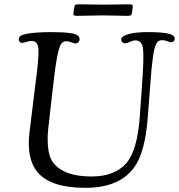

<svg xmlns="http://www.w3.org/2000/svg" viewBox="-20 -857 833 894"><path d="M451.7 -785.2Q426.8 -785.2 392.6 -784.2Q358.4 -783.2 340.3 -783.2Q329.1 -783.2 325 -785.4Q320.8 -787.6 321.8 -794.9L326.2 -825.2Q327.1 -832.5 331.8 -834.7Q336.4 -836.9 347.7 -836.9Q365.2 -836.9 398.9 -836.2Q432.6 -835.4 457.5 -835.4H467.8Q499.5 -835.4 531.2 -836.2Q563 -836.9 579.6 -836.9Q590.8 -836.9 595 -834.7Q599.1 -832.5 598.1 -825.2L594.2 -794.9Q593.3 -787.6 588.4 -785.4Q583.5 -783.2 572.3 -783.2Q555.7 -783.2 524.7 -784.2Q493.7 -785.2 461.9 -785.2ZM678.7 -449.7 668.5 -316.9Q656.7 -148.4 604.5 -77.1Q535.6 17.6 377 17.6Q221.7 17.6 159.7 -49.8Q102.1 -112.3 117.2 -238.8L143.6 -455.6Q161.1 -583.5 159.2 -625Q157.2 -666.5 127.4 -666.5Q117.7 -666.5 102.5 -661.9Q87.4 -657.2 83.5 -657.2Q76.2 -657.2 71.8 -661.9Q67.4 -666.5 67.4 -673.8Q67.4 -683.6 75 -689.2Q82.5 -694.8 99.6 -698.7Q142.1 -707.5 219.7 -707.5Q276.9 -707.5 309.6 -702.6Q350.6 -696.8 350.6 -674.3Q350.6 -667 345.5 -660.9Q340.3 -654.8 330.6 -654.8Q325.7 -654.8 312.7 -659.9Q299.8 -665 289.6 -665Q272.9 -665 264.2 -652.1Q255.4 -639.2 246.1 -592Q236.8 -544.9 225.6 -443.4L207 -278.8Q199.2 -224.1 203.4 -174.6Q207.5 -125 229 -98.1Q279.3 -35.2 405.8 -35.2Q515.1 -35.2 568.8 -98.1Q620.6 -159.2 631.3 -318.8L640.6 -451.2Q650.9 -587.4 646.2 -628.2Q641.6 -668.9 611.3 -668.9Q599.1 -668.9 584.7 -662.1Q570.3 -655.3 564 -655.3Q554.2 -655.3 549.3 -660.6Q544.4 -666 544.4 -673.8Q544.4 -688 576.9 -697.8Q609.4 -707.5 668.5 -707.5Q731.9 -707.5 762.7 -700.7Q793.5 -693.8 793.5 -677.7Q793.5 -669.4 788.6 -664.8Q783.7 -660.2 775.4 -660.2Q771 -660.2 759.8 -665Q748.5 -669.9 735.4 -669.9Q726.1 -669.9 719.7 -666.7Q713.4 -663.6 708 -653.6Q702.6 -643.6 699 -629.4Q695.3 -615.2 691.7 -588.6Q688 -562 685.1 -530.5Q682.1 -499 678.7 -449.7Z"/></svg>

Font: Cooper*
Style: Italic
Weight: 400
Italic angle: -7°
Designer: Owen Earl
Foundry: indestructible type*
Version: Version 0.001